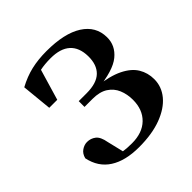

<svg xmlns="http://www.w3.org/2000/svg" viewBox="-155 -676 817 817"><g transform="rotate(-45 253.5 -268.0)"><path d="M229.1 16.2Q146.7 16.2 96.8 -16Q46.8 -48.1 33.4 -112.4Q39.1 -134.9 55 -145.6Q70.9 -156.4 87.8 -156.4Q109.8 -156.4 126.8 -143.2Q143.7 -130.1 150.1 -93.6L171.7 -3.9L115 -34.8Q143.1 -24.4 165.1 -20.6Q187 -16.9 219.4 -16.9Q282.2 -16.9 317.6 -51.5Q353.1 -86.1 353.1 -145.1Q353.1 -178.6 341.3 -207Q329.5 -235.3 303.2 -252.4Q277 -269.4 233.9 -269.4H185.7V-304.1H233.1Q293.9 -304.1 322.2 -331.7Q350.4 -359.2 349.6 -411.2Q348.6 -464.1 318.6 -491Q288.6 -518 230.1 -518Q193.9 -518 166 -512Q138.1 -505.9 109.5 -491L169.3 -522L125.2 -372.8H77L63.5 -509.7Q105.4 -532.4 147.3 -542.2Q189.3 -551.9 238.9 -551.9Q346.5 -551.9 404.5 -514.9Q462.6 -477.8 463.3 -411.7Q464 -361.1 422.6 -327.2Q381.2 -293.2 280 -283.6L281.3 -294.5Q355.3 -286.1 398.6 -264.7Q441.9 -243.3 460.6 -212.2Q479.3 -181.1 479.3 -142.8Q479.3 -98 449.6 -62Q419.9 -26.1 363.8 -4.9Q307.7 16.2 229.1 16.2Z"/></g></svg>

Font: Noto Serif HK
Style: Regular
Weight: 200
Designer: Ryoko NISHIZUKA 西塚涼子 (kana & ideographs); Frank Grießhammer (Latin, Greek & Cyrillic); Wenlong ZHANG 张文龙 (bopomofo); San
Foundry: Adobe
Version: Version 2.001;hotconv 1.1.0;makeotfexe 2.6.0